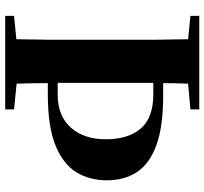

<svg xmlns="http://www.w3.org/2000/svg" viewBox="-44 -743 787 739"><g transform="rotate(90 349.5 -373.5)"><path d="M41 0V-34L131 -43Q132 -108 133 -174Q133 -262 133 -351V-395Q133 -484 133 -572Q132 -638 131 -704L41 -713V-747H401V-713L302 -704Q300 -656 300 -608H349Q467 -608 538.5 -582Q610 -556 642 -507.5Q674 -459 674 -391Q674 -325 643 -274Q612 -223 539.5 -193.5Q467 -164 341 -164H300Q300 -104 302 -44L401 -34V0ZM299 -570Q299 -484 299 -397V-352Q299 -277 299 -202H343Q426 -202 471 -252.5Q516 -303 516 -387Q516 -474 474.5 -522Q433 -570 344 -570Z"/></g></svg>

Font: Early Summer Mincho Heavy
Style: Regular
Weight: 900
Designer: GuiWonder
Version: Version 1.002